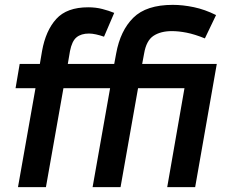

<svg xmlns="http://www.w3.org/2000/svg" viewBox="-20 -770 947 790"><path d="M361 0 433 -407H241L169 0H54L126 -407H44L61 -507H144L153 -560Q168 -644 211.5 -692Q255 -740 343 -740Q374 -740 401 -733Q428 -726 450 -717L408 -619Q391 -625 375 -628.5Q359 -632 346 -632Q314 -632 295 -616.5Q276 -601 268 -560L259 -507H450L458 -550Q475 -644 528.5 -697Q582 -750 691 -750Q732 -750 777.5 -740.5Q823 -731 869 -708L823 -612Q781 -629 748 -635.5Q715 -642 687 -642Q641 -642 611.5 -622.5Q582 -603 573 -550L565 -507H872L783 0H668L739 -407H548L476 0Z"/></svg>

Font: Inria Sans
Style: Bold Italic
Weight: 700
Italic angle: -10°
Designer: Black Foundry Team
Foundry: Black Foundry
Version: Version 1.2; ttfautohint (v1.8.3)